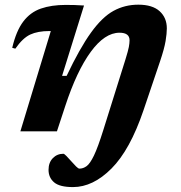

<svg xmlns="http://www.w3.org/2000/svg" viewBox="-20 -548 757 801"><path d="M284.5 232.5Q229 232.5 205.8 212.8Q182.5 193 182.5 160.5Q182.5 130.5 200.2 112Q218 93.5 244.5 93.5Q248 93.5 257.5 103.2Q267 113 277.5 125Q288 137 297.2 146.2Q306.5 155.5 311.5 155.5Q327 155.5 341.2 145.2Q355.5 135 372 100.8Q388.5 66.5 411 -5.5L503.5 -300.5Q514.5 -336 517.5 -352Q520.5 -368 520.5 -380Q520.5 -411.5 478.5 -411.5Q417 -411.5 358.5 -331.5Q300 -251.5 252.5 -106.5L217.5 0H65L192 -418.5H186Q137.5 -418.5 106 -403.8Q74.5 -389 44 -345L31 -348.5Q47.5 -419 77 -458Q106.5 -497 150.5 -512.2Q194.5 -527.5 254 -527.5Q275.5 -527.5 291.5 -527Q307.5 -526.5 330.5 -525L239 -231.5H258Q313 -347.5 359.8 -412.2Q406.5 -477 453.8 -502.8Q501 -528.5 557 -528.5Q616 -528.5 646 -501.2Q676 -474 676 -429.5Q676 -408.5 670.8 -376.8Q665.5 -345 648 -293L578.5 -87.5Q522.5 77.5 445.2 155Q368 232.5 284.5 232.5Z"/></svg>

Font: Newsreader Caption SemiBold
Style: Italic
Weight: 600
Italic angle: -17°
Designer: Hugues Gentile
Foundry: Production Type
Version: Version 1.001